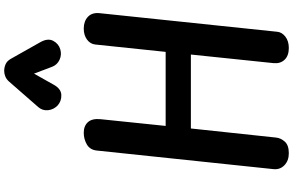

<svg xmlns="http://www.w3.org/2000/svg" viewBox="-267 -1167 1434 940"><g transform="rotate(-90 450.0 -697.0)"><path d="M170 0Q133 0 110.8 -21.8Q88.5 -43.5 92 -75.5L183 -940.5Q186.5 -973.5 212.8 -988.8Q239 -1004 270 -1004Q303.5 -1004 322 -983.5Q340.5 -963 336.5 -922L303.5 -603H666L702 -947Q704.5 -972 726.2 -988Q748 -1004 780 -1004Q816 -1004 837.8 -983.5Q859.5 -963 855.5 -926L764.5 -57Q762.5 -34 740.8 -17Q719 0 685 0Q647 0 627.2 -21Q607.5 -42 611 -75.5L653 -479.5H291L246.5 -62.5Q244 -39 226.5 -19.5Q209 0 170 0ZM679 -1119Q652 -1111 627.2 -1122.5Q602.5 -1134 593 -1159L559.5 -1247.5L505.5 -1151.5Q485.5 -1115 455.5 -1113.8Q425.5 -1112.5 404 -1131.5Q383.5 -1151 380.5 -1178.5Q377.5 -1206 396 -1227L520.5 -1369.5Q531.5 -1382 545.2 -1387.8Q559 -1393.5 573 -1393.5Q590 -1393.5 605.8 -1386.5Q621.5 -1379.5 632 -1361L713.5 -1216.5Q734 -1180 720.2 -1153.8Q706.5 -1127.5 679 -1119Z"/></g></svg>

Font: Edu NSW ACT Hand Pre
Style: Regular
Weight: 400
Designer: Tina and Corey Anderson, Eben Sorkin, Mirko Velimirovic
Foundry: Sorkin Type Co.
Version: Version 2.000